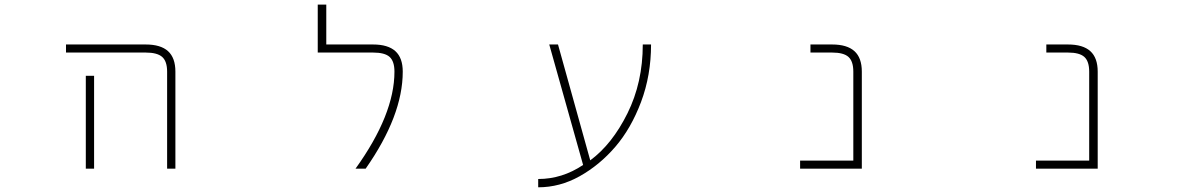

<svg xmlns="http://www.w3.org/2000/svg" viewBox="-20 -713 5040 814"><path d="M597.7 -490.2H259.8V-524.4H597.7Q661.1 -524.4 692.4 -496.1Q723.6 -467.8 723.6 -409.2V2H688.5V-409.2Q688.5 -453.1 667.5 -471.7Q646.5 -490.2 597.7 -490.2ZM343.8 -391.6H378.9V-24.4V2H343.8V-24.4Z M1561.5 -524.4Q1625 -524.4 1656.2 -496.1Q1687.5 -467.8 1687.5 -409.2Q1687.5 -222.7 1530.3 2H1487.3Q1652.3 -227.5 1652.3 -409.2Q1652.3 -453.1 1631.8 -471.7Q1611.3 -490.2 1561.5 -490.2H1327.1V-693.4H1363.3V-524.4Z M2740.2 -524.4Q2740.2 -393.6 2697.8 -280.8Q2655.3 -168 2588.4 -90.3Q2521.5 -12.7 2437.5 34.2Q2353.5 81.1 2261.7 81.1V45.9Q2363.3 45.9 2452.1 -13.7L2308.6 -524.4H2345.7L2482.4 -33.2Q2575.2 -101.6 2640.1 -232.4Q2705.1 -363.3 2705.1 -524.4Z M3597.7 -409.2Q3597.7 -453.1 3577.1 -471.7Q3556.6 -490.2 3507.8 -490.2H3416V-524.4H3507.8Q3571.3 -524.4 3602.5 -496.1Q3633.8 -467.8 3633.8 -409.2V2H3372.1V-32.2H3597.7Z M4597.7 -409.2Q4597.7 -453.1 4577.1 -471.7Q4556.6 -490.2 4507.8 -490.2H4416V-524.4H4507.8Q4571.3 -524.4 4602.5 -496.1Q4633.8 -467.8 4633.8 -409.2V2H4372.1V-32.2H4597.7Z"/></svg>

Font: Gen Shin Gothic Monospace ExtraLight
Style: Regular
Weight: 200
Designer: [Source Han Sans]
Ryoko NISHIZUKA  (kana & ideographs); Paul D. Hunt (Latin, Greek & Cyrillic); Wenlong ZHANG  (bopomofo
Version: Version 1.002.20150607